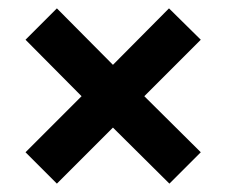

<svg xmlns="http://www.w3.org/2000/svg" viewBox="-20 -600 541 459"><path d="M41 -236 175 -370 41 -505 116 -580 250 -445 384 -580 460 -505 325 -370 460 -236 385 -161 250 -295 116 -161Z"/></svg>

Font: Encode Sans Normal
Style: Bold
Weight: 700
Designer: Pablo Impallari, Andres Torresi
Foundry: Pablo Impallari, Andres Torresi
Version: Version 1.000; ttfautohint (v1.00) -l 8 -r 50 -G 200 -x 14 -